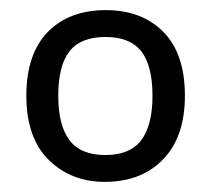

<svg xmlns="http://www.w3.org/2000/svg" viewBox="-20 -742 416 379"><path d="M345 -553Q345 -472 302 -427.5Q259 -383 187 -383Q120 -383 76 -426.5Q32 -470 32 -553Q32 -635 74 -678.5Q116 -722 189 -722Q260 -722 302.5 -679Q345 -636 345 -553ZM95 -553Q95 -495 117 -465.5Q139 -436 188 -436Q237 -436 259 -465.5Q281 -495 281 -553Q281 -612 259 -640.5Q237 -669 188 -669Q139 -669 117 -640.5Q95 -612 95 -553Z"/></svg>

Font: Noto Sans Indic Siyaq Numbers
Style: Regular
Weight: 400
Designer: Monotype Design Team
Foundry: Monotype Imaging Inc.
Version: Version 2.002; ttfautohint (v1.8.4.7-5d5b)